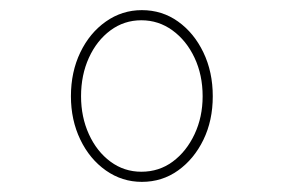

<svg xmlns="http://www.w3.org/2000/svg" viewBox="-20 -751 560 379"><path d="M260 -392Q221 -392 189 -414.5Q157 -437 138.5 -475.5Q120 -514 120 -561Q120 -609 138.5 -647.5Q157 -686 189 -708.5Q221 -731 260 -731Q300 -731 331.5 -708.5Q363 -686 381.5 -647.5Q400 -609 400 -561Q400 -513 381.5 -475Q363 -437 331.5 -414.5Q300 -392 260 -392ZM259 -412Q294 -412 321 -432Q348 -452 364 -486Q380 -520 380 -561Q380 -603 364 -637Q348 -671 320.5 -691Q293 -711 259 -711Q225 -711 198 -691Q171 -671 155.5 -637Q140 -603 140 -561Q140 -520 155.5 -486Q171 -452 198 -432Q225 -412 259 -412Z"/></svg>

Font: Lexend Tera Thin
Style: Regular
Weight: 250
Version: Version 1.007